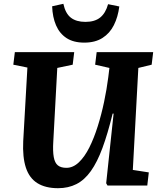

<svg xmlns="http://www.w3.org/2000/svg" viewBox="-20 -975 840 1009"><path d="M678 -82 762 -69 754 0H545L538 -12L577 -378H572Q546 -272 518.5 -197.5Q491 -123 457.5 -76Q424 -29 381.5 -7.5Q339 14 285 14Q219 14 176.5 -12.5Q134 -39 116 -94Q98 -149 102 -233L124 -620L50 -635L58 -701H370L362 -635L281 -618L260 -230Q257 -180 262.5 -149.5Q268 -119 284 -106Q300 -93 329 -93Q364 -93 394.5 -122Q425 -151 449.5 -200Q474 -249 493.5 -311Q513 -373 527 -439.5Q541 -506 549 -569L555 -618L480 -635L488 -701H785L777 -635L707 -618ZM313 -955Q324 -904 352.5 -882Q381 -860 429 -860Q478 -860 506.5 -883Q535 -906 548 -953L607 -941Q600 -886 578.5 -843Q557 -800 518.5 -775.5Q480 -751 423 -751Q366 -751 329.5 -775Q293 -799 274.5 -842Q256 -885 254 -942Z"/></svg>

Font: Literata
Style: Bold Italic
Weight: 700
Italic angle: -2°
Designer: Latin by Veronika Burian and Jose Scaglione. Greek by Irene Vlachou. Cyrillic by Vera Evstafieva
Foundry: TypeTogether
Version: Version 3.103;gftools[0.9.29]